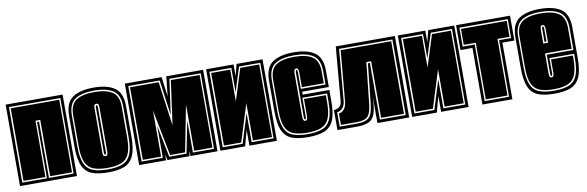

<svg xmlns="http://www.w3.org/2000/svg" viewBox="-42 -821 3515 1149"><g transform="rotate(-10 1715.5 -246.5)"><path d="M9 0V-495H355V0ZM26 -18H176V-360H188V-18H338V-477H26ZM35 -27V-468H330V-27H197V-369H168V-27Z M544 11Q484 11 446 -3.5Q408 -18 389.5 -58Q371 -98 371 -176V-361Q371 -442 416 -473Q461 -504 544 -504Q627 -504 672 -473Q717 -442 717 -361V-176Q717 -98 698 -58Q679 -18 641 -3.5Q603 11 544 11ZM544 -7Q598 -7 632.5 -20Q667 -33 683.5 -69.5Q700 -106 700 -176V-361Q700 -433 659.5 -459.5Q619 -486 544 -486Q469 -486 428.5 -459.5Q388 -433 388 -361V-176Q388 -106 404.5 -69.5Q421 -33 456 -20Q491 -7 544 -7ZM544 -16Q493 -16 460 -28.5Q427 -41 411.5 -75.5Q396 -110 396 -176V-361Q396 -428 434 -452.5Q472 -477 544 -477Q615 -477 653 -452.5Q691 -428 691 -361V-176Q691 -110 675.5 -75.5Q660 -41 627.5 -28.5Q595 -16 544 -16ZM544 -88Q555 -88 557 -96.5Q559 -105 559 -112V-382Q559 -396 555.5 -401Q552 -406 544 -406Q537 -406 533 -401.5Q529 -397 529 -382V-112Q529 -102 531.5 -95Q534 -88 544 -88ZM544 -97Q538 -97 538 -112V-382Q538 -397 544 -397Q550 -397 550 -382V-112Q550 -97 544 -97Z M733 0V-495H957L972 -375Q979 -430 981.5 -459Q984 -488 985 -495H1209V0H1045V-34L1039 0H905L897 -36V0ZM751 -18H880V-214L919 -18H1024L1063 -213V-18H1191V-477H1001L971 -262L942 -477H751ZM760 -27V-468H934L971 -199L1008 -468H1183V-27H1072V-309L1017 -27H926L871 -309V-27Z M1227 0V-495H1394V-424L1412 -495H1570V0H1403V-96L1377 0ZM1244 -18H1365L1420 -195V-18H1553V-477H1424L1377 -329V-477H1244ZM1253 -27V-468H1369V-275L1430 -468H1545V-27H1429V-254L1358 -27Z M1759 11Q1699 11 1661 -3.5Q1623 -18 1604.5 -58Q1586 -98 1586 -176V-361Q1586 -442 1631 -473Q1676 -504 1759 -504Q1842 -504 1887 -473Q1932 -442 1932 -361V-263H1770V-245H1932V-176Q1932 -98 1913 -58Q1894 -18 1856 -3.5Q1818 11 1759 11ZM1759 -7Q1813 -7 1847.5 -20Q1882 -33 1898.5 -69.5Q1915 -106 1915 -176V-227H1765V-111Q1765 -97 1759 -97Q1753 -97 1753 -111V-379Q1753 -397 1759 -397Q1765 -397 1765 -379V-281H1915V-361Q1915 -433 1874.5 -459.5Q1834 -486 1759 -486Q1684 -486 1643.5 -459.5Q1603 -433 1603 -361V-176Q1603 -106 1619.5 -69.5Q1636 -33 1671 -20Q1706 -7 1759 -7ZM1759 -16Q1708 -16 1675 -28.5Q1642 -41 1626.5 -75.5Q1611 -110 1611 -176V-361Q1611 -428 1649 -452.5Q1687 -477 1759 -477Q1830 -477 1868 -452.5Q1906 -428 1906 -361V-290H1773V-379Q1773 -406 1759 -406Q1744 -406 1744 -379V-115Q1744 -88 1759 -88Q1773 -88 1773 -115V-218H1906V-176Q1906 -110 1890.5 -75.5Q1875 -41 1842.5 -28.5Q1810 -16 1759 -16Z M1938 0V-122Q1955 -122 1970 -132.5Q1985 -143 1987 -168L2015 -495H2374V0H2181V-150H2180Q2178 -90 2166.5 -57.5Q2155 -25 2129 -12.5Q2103 0 2056 0ZM1955 -18H2056Q2098 -18 2119 -28.5Q2140 -39 2149 -63Q2158 -87 2162 -128L2187 -362H2199V-18H2356V-477H2032L2005 -167Q2003 -138 1987.5 -122Q1972 -106 1955 -106ZM1964 -27V-97Q1981 -97 1995.5 -113.5Q2010 -130 2013 -166L2040 -468H2347V-27H2208V-371H2179L2153 -130Q2149 -88 2139.5 -65.5Q2130 -43 2110.5 -35Q2091 -27 2056 -27Z M2392 0V-495H2559V-424L2577 -495H2735V0H2568V-96L2542 0ZM2409 -18H2530L2585 -195V-18H2718V-477H2589L2542 -329V-477H2409ZM2418 -27V-468H2534V-275L2595 -468H2710V-27H2594V-254L2523 -27Z M2819 0V-344H2746V-495H3074V-344H3001V0ZM2836 -18H2984V-362H3057V-477H2763V-362H2836ZM2844 -27V-371H2771V-468H3049V-371H2976V-27Z M3256 11Q3196 11 3158 -3.5Q3120 -18 3101.5 -58Q3083 -98 3083 -176V-361Q3083 -442 3128 -473Q3173 -504 3256 -504Q3339 -504 3384 -473Q3429 -442 3429 -361V-176Q3429 -98 3410 -58Q3391 -18 3353 -3.5Q3315 11 3256 11ZM3256 -7Q3310 -7 3344.5 -20Q3379 -33 3395.5 -69.5Q3412 -106 3412 -176V-204H3262V-115Q3262 -104 3260.5 -100.5Q3259 -97 3256 -97Q3250 -97 3250 -115V-227H3412V-361Q3412 -433 3371.5 -459.5Q3331 -486 3256 -486Q3181 -486 3140.5 -459.5Q3100 -433 3100 -361V-176Q3100 -106 3116.5 -69.5Q3133 -33 3168 -20Q3203 -7 3256 -7ZM3256 -16Q3205 -16 3172 -28.5Q3139 -41 3123.5 -75.5Q3108 -110 3108 -176V-361Q3108 -428 3146 -452.5Q3184 -477 3256 -477Q3327 -477 3365 -452.5Q3403 -428 3403 -361V-236H3241V-115Q3241 -99 3245 -93.5Q3249 -88 3256 -88Q3270 -88 3270 -115V-195H3403V-176Q3403 -110 3387.5 -75.5Q3372 -41 3339.5 -28.5Q3307 -16 3256 -16ZM3241 -296H3270V-381Q3270 -406 3256 -406Q3249 -406 3245 -401Q3241 -396 3241 -381ZM3250 -305V-382Q3250 -397 3256 -397Q3262 -397 3262 -382V-305Z"/></g></svg>

Font: Alumni Sans Collegiate One SC
Style: Regular
Weight: 400
Designer: Robert E. Leuschke
Foundry: Robert E. Leuschke
Version: Version 1.100